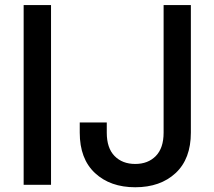

<svg xmlns="http://www.w3.org/2000/svg" viewBox="-20 -748 867 777"><path d="M186.5 -727.5V0H75.7V-727.5ZM527.3 9.8Q426.3 9.8 364.5 -47.6Q302.7 -105 302.7 -211.4V-252.4H412.1V-210.9Q412.1 -148.9 443.6 -116.7Q475.1 -84.5 527.3 -84.5Q579.1 -84.5 610.6 -116.7Q642.1 -148.9 642.1 -210.9V-727.5H752.4V-211.4Q752.4 -105 690.7 -47.6Q628.9 9.8 527.3 9.8Z"/></svg>

Font: Inter 20pt Medium
Style: Regular
Weight: 500
Version: Version 4.001;git-66647c0bb